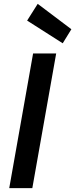

<svg xmlns="http://www.w3.org/2000/svg" viewBox="-20 -978 391 998"><path d="M28 0 152 -700H272L148 0ZM306 -753 121 -871 176 -958 351 -826Z"/></svg>

Font: DM Sans 11pt SemiBold
Style: Italic
Weight: 600
Italic angle: -10°
Version: Version 4.004;gftools[0.9.30]